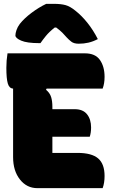

<svg xmlns="http://www.w3.org/2000/svg" viewBox="-20 -977 590 997"><path d="M174 0Q119 0 83.5 -45Q48 -90 48 -161V-517Q28 -518 20.5 -543.5Q13 -569 13 -625Q13 -663 19 -700H421Q475 -700 499 -665.5Q523 -631 523 -578Q523 -543 513 -517H222L219 -511Q239 -494 245.5 -473Q252 -452 252 -422V-410H368Q411 -410 432 -383.5Q453 -357 453 -315Q453 -288 446 -267H252V-183H383Q456 -183 489.5 -154.5Q523 -126 523 -63Q523 -27 513 0ZM220 -957H261Q296 -957 320 -950.5Q344 -944 372 -921Q404 -896 434 -858.5Q464 -821 488 -774Q463 -761 439 -755.5Q415 -750 389 -750Q364 -750 350.5 -760.5Q337 -771 326 -783Q316 -795 304 -807Q292 -819 272 -834H264Q235 -811 218 -790Q201 -769 190 -753H184Q120 -753 90 -766Q60 -779 60 -793Q60 -804 65.5 -820.5Q71 -837 83 -853Q106 -882 144 -910.5Q182 -939 220 -957Z"/></svg>

Font: Recursive Sn Csl St Blk
Style: Regular
Weight: 900
Version: Version 1.079;hotconv 1.0.112;makeotfexe 2.5.65598; ttfautoh